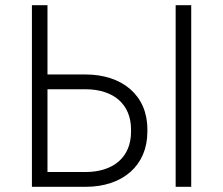

<svg xmlns="http://www.w3.org/2000/svg" viewBox="-20 -720 861 740"><path d="M103 0H310C454 0 548 -83 548 -212V-222C548 -352 452 -433 309 -433H163V-700H103ZM657 0H717V-700H657ZM163 -57V-376H309C418 -376 485 -318 485 -221V-212C485 -115 418 -57 309 -57Z"/></svg>

Font: Fixel Text Light
Style: Regular
Weight: 300
Width: 4
Designer: AlfaBravo + MacPaw
Foundry: Kyrylo Tkachov, Marchela Mozhyna, Serhii Makarenko, Maria Weinstein, Zakhar Kryvoshyya
Version: Version 1.211